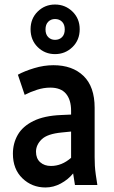

<svg xmlns="http://www.w3.org/2000/svg" viewBox="-20 -817 502 848"><path d="M37 -138Q37 -184 58.5 -221.5Q80 -259 127.5 -282.5Q175 -306 250 -309L294 -311V-328Q294 -376 271.5 -403Q249 -430 202 -430Q173 -430 143.5 -420.5Q114 -411 89 -398L59 -487Q88 -503 131 -516Q174 -529 216 -529Q300 -529 349 -481.5Q398 -434 398 -341V-123Q398 -102 399 -85Q400 -68 403 -46L410 0H311L303 -51Q281 -24 248.5 -6.5Q216 11 181 11Q121 11 79 -29.5Q37 -70 37 -138ZM139 -147Q139 -117 157.5 -100.5Q176 -84 205 -84Q253 -84 294 -120V-236L254 -232Q189 -226 164 -201.5Q139 -177 139 -147ZM115 -688Q115 -735 146.5 -766Q178 -797 223 -797Q268 -797 300 -766Q332 -735 332 -688Q332 -640 300 -609Q268 -578 223 -578Q178 -578 146.5 -609Q115 -640 115 -688ZM181 -687Q181 -665 193 -653Q205 -641 223 -641Q242 -641 254 -653Q266 -665 266 -687Q266 -709 254 -721Q242 -733 223 -733Q205 -733 193 -721Q181 -709 181 -687Z"/></svg>

Font: Radio Canada Condensed Medium
Style: Regular
Weight: 500
Width: 3
Designer: Charles Daoud, Etienne Aubert Bonn, Alexandre Saumier Demers, Jacques Le Bailly
Foundry: Radio-Canada
Version: Version 2.104; ttfautohint (v1.8.4.7-5d5b);gftools[0.9.28.de